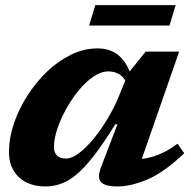

<svg xmlns="http://www.w3.org/2000/svg" viewBox="-20 -692 724 726"><path d="M362.5 -61 424 -222H416Q369.5 -147 333 -100.5Q296.5 -54 266 -29.5Q235.5 -5 207.2 4Q179 13 149 13Q113 13 82.2 -1.2Q51.5 -15.5 32.8 -44.8Q14 -74 14 -118Q14 -169.5 32.2 -224Q50.5 -278.5 82.8 -329.2Q115 -380 157.5 -420.8Q200 -461.5 248.8 -485.2Q297.5 -509 348.5 -509Q399 -509 431.2 -480.2Q463.5 -451.5 481 -392.5L467 -363Q453 -396 434.2 -409Q415.5 -422 390.5 -422Q362 -422 332.8 -402Q303.5 -382 277 -349.5Q250.5 -317 229.5 -278.8Q208.5 -240.5 196.2 -203.2Q184 -166 184 -137Q184 -114 196 -103.2Q208 -92.5 230.5 -92.5Q251.5 -92.5 278.8 -113Q306 -133.5 333.8 -167.2Q361.5 -201 386.2 -242.2Q411 -283.5 428 -324.5L465.5 -416L531 -497H657.5L497.5 -37.5L465 -89.5Q498 -88 527.8 -92.8Q557.5 -97.5 587.8 -110.8Q618 -124 651.5 -148.5L676.5 -112.5Q601 -40.5 538.2 -13.8Q475.5 13 424.5 13Q377 13 361.8 -3.5Q346.5 -20 362.5 -61ZM317 -595.5 340.5 -672.5H644L621 -595.5Z"/></svg>

Font: Newsreader 9pt
Style: Bold Italic
Weight: 700
Italic angle: -17°
Designer: Hugues Gentile
Foundry: Production Type
Version: Version 1.003